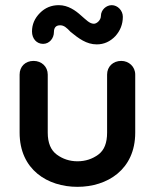

<svg xmlns="http://www.w3.org/2000/svg" viewBox="-20 -708 600 744"><path d="M355 -536C383 -536 407 -547 427 -568C446 -589 456 -614 456 -643C456 -667 436 -688 413 -688C392 -688 371 -670 371 -646C371 -630 355 -616 344 -616C327 -616 314 -631 294 -648C273 -667 244 -688 208 -688C179 -688 155 -678 135 -658C114 -637 104 -613 104 -586C104 -558 122 -538 147 -538C171 -538 189 -559 189 -584C189 -601 197 -610 213 -610C228 -610 238 -601 254 -584C285 -559 315 -536 355 -536ZM395 -194C395 -154 384 -126 361 -109C338 -92 311 -83 280 -83C250 -83 223 -92 200 -109C177 -126 165 -154 165 -194V-419C165 -450 141 -472 110 -472C78 -472 56 -450 56 -419V-194C56 -50 165 16 280 16C395 16 504 -50 504 -194V-419C504 -450 479 -472 450 -472C418 -472 395 -450 395 -419Z"/></svg>

Font: Dongle
Style: Regular
Weight: 400
Designer: Yanghee Ryu
Foundry: Yanghee Ryu
Version: Version 2.000